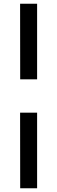

<svg xmlns="http://www.w3.org/2000/svg" viewBox="-20 -846 306 1027"><path d="M178.5 -421.5H88L87.5 -826H178.5ZM178.5 161H88L87.5 -243.5H178.5Z"/></svg>

Font: Public Sans SemiBold
Style: Regular
Weight: 600
Designer: The Public Sans Project Authors: Dan O. Williams and USWDS (Libre Franklin designed by Pablo Impallari and Rodrigo Fuenz
Version: Version 1.007